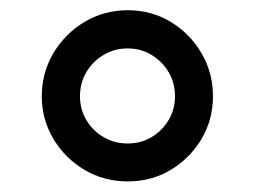

<svg xmlns="http://www.w3.org/2000/svg" viewBox="-20 -753 488 368"><path d="M225.1 -405.3Q179.7 -405.3 142.3 -427.2Q105 -449.2 82.5 -486.6Q60.1 -523.9 60.1 -568.4Q60.1 -613.8 82.5 -651.4Q105 -689 142.3 -711.2Q179.7 -733.4 225.1 -733.4Q270 -733.4 306.9 -711.2Q343.8 -689 366 -651.4Q388.2 -613.8 388.2 -568.4Q388.2 -523.4 366 -486.3Q343.8 -449.2 306.9 -427.2Q270 -405.3 225.1 -405.3ZM224.6 -478Q250 -478 270.5 -490.2Q291 -502.4 303.2 -522.9Q315.4 -543.5 315.4 -568.4Q315.4 -594.2 303.2 -614.7Q291 -635.3 270.5 -647.7Q250 -660.2 224.6 -660.2Q199.2 -660.2 178.5 -647.7Q157.7 -635.3 145.5 -614.7Q133.3 -594.2 133.3 -568.4Q133.3 -543.5 145.5 -522.9Q157.7 -502.4 178.5 -490.2Q199.2 -478 224.6 -478Z"/></svg>

Font: Inter 18pt
Style: Regular
Weight: 400
Designer: Rasmus Andersson
Foundry: rsms
Version: Version 4.001;git-66647c0bb